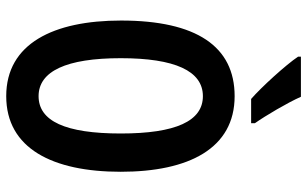

<svg xmlns="http://www.w3.org/2000/svg" viewBox="-205 -772 987 617"><g transform="rotate(90 288.5 -463.5)"><path d="M291 -937H162V-928C188 -889 261 -809 298 -777H376V-789C352 -823 310 -894 291 -937ZM532 -358C532 -577 457 -724 289 -724C129 -724 46 -601 46 -359C46 -142 120 10 289 10C457 10 532 -139 532 -358ZM167 -358C167 -532 208 -622 289 -622C369 -622 409 -535 409 -358C409 -180 369 -94 289 -94C209 -94 167 -183 167 -358Z"/></g></svg>

Font: Noto Sans Georgian ExtraCondensed SemiBold
Style: Regular
Weight: 600
Width: 2
Designer: Monotype Design Team, Akaki Razmadze
Foundry: Google LLC
Version: Version 2.005